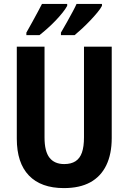

<svg xmlns="http://www.w3.org/2000/svg" viewBox="-20 -953 658 983"><path d="M552 -246Q552 -164 524 -106.5Q496 -49 442 -19.5Q388 10 307 10Q190 10 128 -54.5Q66 -119 66 -243V-714H208V-249Q208 -178 233.5 -145.5Q259 -113 309 -113Q344 -113 366.5 -127.5Q389 -142 399.5 -172Q410 -202 410 -250V-714H552ZM502 -923Q495 -909 478.5 -889Q462 -869 441.5 -847.5Q421 -826 400 -806.5Q379 -787 362 -773H292V-786Q308 -813 323.5 -841Q339 -869 352 -893Q365 -917 372 -933H502ZM324 -923Q316 -908 300.5 -888.5Q285 -869 265 -848Q245 -827 223 -807.5Q201 -788 182 -773H115V-786Q131 -814 146 -841.5Q161 -869 174 -893Q187 -917 195 -933H324Z"/></svg>

Font: Noto Sans Khmer Condensed
Style: Bold
Weight: 700
Width: 3
Designer: Danh Hong and the Monotype Design Team
Foundry: Monotype Imaging Inc.
Version: Version 2.004